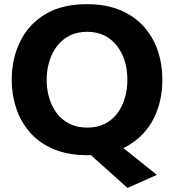

<svg xmlns="http://www.w3.org/2000/svg" viewBox="-20 -748 854 942"><path d="M605.5 174Q575 146 545 119.5Q515 93 486 67L410.5 -0.5L499.5 -89.5L606.5 -4.5Q641.5 23.5 676 50.8Q710.5 78 749.5 110ZM410.5 13.5Q314 13.5 243.5 -16.2Q173 -46 127.5 -97.8Q82 -149.5 59.8 -216Q37.5 -282.5 37.5 -356Q37.5 -460 78.8 -544.2Q120 -628.5 201.8 -678Q283.5 -727.5 406 -727.5Q499 -727.5 568.5 -698.8Q638 -670 684.2 -619Q730.5 -568 753.5 -501Q776.5 -434 776.5 -357Q776.5 -250.5 734.2 -167Q692 -83.5 610.5 -35Q529 13.5 410.5 13.5ZM408 -122Q457.5 -122 494.5 -140.8Q531.5 -159.5 556 -192.5Q580.5 -225.5 592.8 -267.8Q605 -310 605 -357Q605 -406.5 591.8 -449.2Q578.5 -492 553.2 -524Q528 -556 491.5 -574Q455 -592 408 -592Q359.5 -592 322.2 -573.5Q285 -555 260 -522.2Q235 -489.5 222 -447Q209 -404.5 209 -357Q209 -309.5 221.5 -267.2Q234 -225 258.8 -192.2Q283.5 -159.5 320.8 -140.8Q358 -122 408 -122Z"/></svg>

Font: Commissioner Thin
Style: Bold
Weight: 700
Version: Version 1.001;gftools[0.9.23]